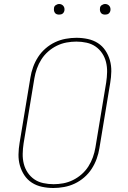

<svg xmlns="http://www.w3.org/2000/svg" viewBox="-20 -932 640 960"><path d="M247 8Q218 8 190 2Q162 -4 139.5 -18.5Q117 -33 102 -55.5Q87 -78 79.5 -104.5Q72 -131 72.5 -160Q73 -189 78 -218L132 -544Q136 -570 145.5 -596.5Q155 -623 170.5 -647Q186 -671 208 -690Q230 -709 255.5 -721Q281 -733 308.5 -738Q336 -743 362 -743Q391 -743 419 -737Q447 -731 469.5 -716.5Q492 -702 507 -679.5Q522 -657 529.5 -630.5Q537 -604 536.5 -575Q536 -546 531 -517L477 -191Q473 -165 463.5 -138.5Q454 -112 438.5 -88Q423 -64 401 -45Q379 -26 353.5 -14Q328 -2 300.5 3Q273 8 247 8ZM248 -11Q272 -11 296.5 -15.5Q321 -20 344.5 -31.5Q368 -43 388 -60.5Q408 -78 422 -100Q436 -122 444.5 -146Q453 -170 457 -194L511 -520Q515 -546 515.5 -572Q516 -598 510 -622Q504 -646 490.5 -666Q477 -686 457.5 -699.5Q438 -713 413 -718.5Q388 -724 362 -724Q338 -724 313 -719.5Q288 -715 264.5 -703.5Q241 -692 221 -674.5Q201 -657 187 -635Q173 -613 164.5 -589Q156 -565 152 -541L98 -215Q94 -189 93.5 -163Q93 -137 99 -113Q105 -89 118.5 -69Q132 -49 151.5 -35.5Q171 -22 196.5 -16.5Q222 -11 248 -11ZM505 -859Q499 -859 493.5 -861Q488 -863 484.5 -868Q481 -873 480 -879Q479 -885 480 -891Q480 -896 482.5 -900Q485 -904 489 -906.5Q493 -909 497 -910.5Q501 -912 506 -912Q512 -912 517.5 -909.5Q523 -907 527 -902Q531 -897 532 -891Q533 -885 532 -879Q531 -874 528.5 -870Q526 -866 522.5 -863.5Q519 -861 514.5 -860Q510 -859 505 -859ZM275 -859Q269 -859 263.5 -861Q258 -863 254.5 -868Q251 -873 250 -879Q249 -885 250 -891Q250 -896 252.5 -900Q255 -904 259 -906.5Q263 -909 267 -910.5Q271 -912 276 -912Q282 -912 287.5 -909.5Q293 -907 297 -902Q301 -897 302 -891Q303 -885 302 -879Q301 -874 298.5 -870Q296 -866 292.5 -863.5Q289 -861 284.5 -860Q280 -859 275 -859Z"/></svg>

Font: Iosevka Etoile Thin
Style: Italic
Weight: 100
Italic angle: -9°
Designer: Belleve Invis
Foundry: Belleve Invis
Version: Version 22.1.2; ttfautohint (v1.8.4)